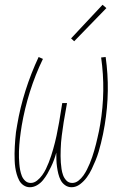

<svg xmlns="http://www.w3.org/2000/svg" viewBox="-20 -777 540 805"><path d="M280 8Q265 8 253 -0.5Q241 -9 234.5 -21.5Q228 -34 224.5 -48.5Q221 -63 219 -77.5Q217 -92 216.5 -107Q216 -122 216 -137Q212 -122 206.5 -107Q201 -92 194 -77.5Q187 -63 179 -49Q171 -35 160.5 -22Q150 -9 135.5 -0.5Q121 8 105 8Q91 8 79 0Q67 -8 60.5 -20.5Q54 -33 50 -47Q46 -61 44 -75Q42 -89 41.5 -104Q41 -119 41 -133.5Q41 -148 42 -163Q43 -178 44 -193Q45 -208 47 -223Q49 -238 52 -253Q64 -325 87 -397.5Q110 -470 142 -538L160 -530Q128 -464 105.5 -392.5Q83 -321 71 -250Q69 -237 67 -223.5Q65 -210 63.5 -196.5Q62 -183 61 -169.5Q60 -156 59.5 -142.5Q59 -129 59.5 -116Q60 -103 61 -90Q62 -77 64.5 -64Q67 -51 71.5 -39.5Q76 -28 85.5 -19Q95 -10 109 -10Q123 -10 135.5 -20Q148 -30 157 -42.5Q166 -55 172.5 -68.5Q179 -82 184.5 -96Q190 -110 194.5 -124Q199 -138 203 -152Q207 -166 210.5 -180Q214 -194 217 -208Q220 -222 222.5 -236.5Q225 -251 228 -265L241 -345H261L247 -265Q245 -251 243 -237Q241 -223 239 -208.5Q237 -194 236 -180Q235 -166 234.5 -151.5Q234 -137 234 -123Q234 -109 235 -95.5Q236 -82 238 -68.5Q240 -55 244.5 -42.5Q249 -30 258.5 -20Q268 -10 283 -10Q297 -10 309 -19.5Q321 -29 329.5 -41Q338 -53 344.5 -66Q351 -79 356.5 -92Q362 -105 366.5 -118.5Q371 -132 375 -145.5Q379 -159 382.5 -173Q386 -187 389 -200.5Q392 -214 395 -227.5Q398 -241 400 -255Q412 -326 413 -396Q414 -466 404 -536L423 -538Q433 -467 432 -396Q431 -325 419 -253Q416 -234 412 -215Q408 -196 403.5 -177.5Q399 -159 393.5 -140.5Q388 -122 380.5 -104Q373 -86 364.5 -68Q356 -50 344 -33.5Q332 -17 315.5 -4.5Q299 8 280 8ZM291 -604 278 -616 410 -757 426 -743Z"/></svg>

Font: Iosevka Slab Thin
Style: Italic
Weight: 100
Italic angle: -9°
Monospace: yes
Designer: Belleve Invis
Foundry: Belleve Invis
Version: Version 11.1.1; ttfautohint (v1.8.3)